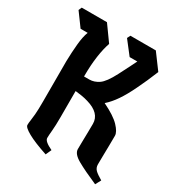

<svg xmlns="http://www.w3.org/2000/svg" viewBox="-157 -740 780 844"><g transform="rotate(30 233.0 -317.5)"><path d="M197 -1Q131 -23 97 -42Q63 -61 63 -73Q63 -84 65 -96Q67 -108 69 -131Q71 -154 71 -197V-402Q72 -447 76 -489Q80 -531 90 -556H54L5 -623L12 -639H140L196 -561Q185 -530 178.5 -485Q172 -440 172 -384V-382H199Q223 -382 246 -397.5Q269 -413 297 -467Q318 -508 327 -526Q336 -544 342 -556H303L251 -623L259 -639H388L445 -562Q439 -548 434 -536Q429 -524 421.5 -506.5Q414 -489 398 -456Q376 -410 354.5 -378.5Q333 -347 309 -326Q369 -297 394.5 -270Q420 -243 420 -224Q420 -202 419.5 -173.5Q419 -145 418.5 -119Q418 -93 418 -78Q418 -61 429 -50Q440 -39 466 -24L451 4Q384 -25 346 -46.5Q308 -68 308 -92Q308 -106 308.5 -130Q309 -154 309.5 -179.5Q310 -205 310 -221Q310 -275 238 -296Q222 -301 203 -304Q184 -307 172 -308V-175Q172 -132 169.5 -106.5Q167 -81 167 -67Q167 -50 210 -30Z"/></g></svg>

Font: Jaini
Style: Regular
Weight: 400
Designer: Maithili Shingre, Girish Dalvi (Devanagari), Taresh Vohra (Latin)
Foundry: Ek Type
Version: Version 2.000; ttfautohint (v1.8.4.7-5d5b)